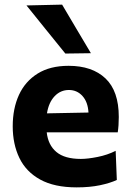

<svg xmlns="http://www.w3.org/2000/svg" viewBox="-20 -797 567 830"><path d="M311.5 13Q215 13 153.8 -20.8Q92.5 -54.5 63.8 -114.2Q35 -174 35 -251Q35 -328 62 -386.8Q89 -445.5 142.8 -479Q196.5 -512.5 276.5 -512.5Q378.5 -512.5 436 -458Q493.5 -403.5 493.5 -291.5Q493.5 -254 489 -225H182Q188 -170 223.8 -140Q259.5 -110 329.5 -110Q359 -110 401.8 -118.5Q444.5 -127 480 -145L485 -19Q456 -5.5 412 3.8Q368 13 311.5 13ZM278 -408Q241.5 -408 216 -381Q190.5 -354 183 -307L362.5 -310.5Q360 -356 336.5 -382Q313 -408 278 -408ZM262.5 -565.5Q221.5 -616 179.5 -668Q137.5 -720 94.5 -773.5L248.5 -777Q279.5 -724.5 310.5 -672.2Q341.5 -620 373 -567Z"/></svg>

Font: Heraclito
Style: Bold
Weight: 700
Designer: Kostas Bartsokas (font) & Cristiano Sobral (main changes)
Foundry: Kostas Bartsokas (font) & Cristiano Sobral (main changes)
Version: Version 1.00;July 8, 2020;FontCreator 13.0.0.2655 64-bit